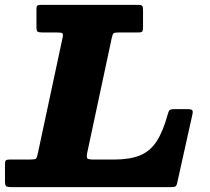

<svg xmlns="http://www.w3.org/2000/svg" viewBox="-68 -770 866 790"><path d="M-47.5 -24.5Q-47.5 -7 -42.2 -3.5Q-37 0 -20 0H634Q648.5 0 653.5 -2.8Q658.5 -5.5 661 -17L724 -300.5Q726.5 -313 722.5 -317Q718.5 -321 704 -321H652Q634.5 -321 630 -316.8Q625.5 -312.5 622 -299Q602.5 -228 576 -187.8Q549.5 -147.5 507.8 -130.5Q466 -113.5 400.5 -113.5H317.5Q294.5 -113.5 291 -118.8Q287.5 -124 291 -142L391.5 -612.5Q395 -629 399 -632.8Q403 -636.5 423 -636.5H501Q514.5 -636.5 517.5 -640.8Q520.5 -645 520.5 -658.5V-728Q520.5 -742.5 516.8 -746.2Q513 -750 499 -750H102Q89.5 -750 85.8 -747.2Q82 -744.5 82 -732.5V-658Q82 -643 86.5 -639.8Q91 -636.5 106 -636.5H163.5Q184 -636.5 188.5 -633.2Q193 -630 189 -612.5L87.5 -138Q84 -121 80 -117.2Q76 -113.5 54.5 -113.5H-29Q-41 -113.5 -44.2 -109.8Q-47.5 -106 -47.5 -93.5Z"/></svg>

Font: Besley ExtraBold
Style: Italic
Weight: 800
Italic angle: -13°
Designer: Owen Earl
Foundry: indestructible type*
Version: Version 2.001